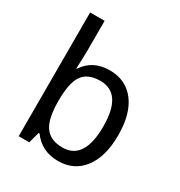

<svg xmlns="http://www.w3.org/2000/svg" viewBox="-180 -886 959 1021"><g transform="rotate(30 300.0 -375.0)"><path d="M166 -67.9H160.2L142.1 0H77.1V-759.8H166V-576.2Q166 -536.6 162.1 -465.8H166Q218.3 -545.9 323.2 -545.9Q421.4 -545.9 477.3 -472.9Q533.2 -399.9 533.2 -269Q533.2 -137.2 477.1 -63.7Q420.9 9.8 323.2 9.8Q222.2 9.8 166 -67.9ZM166 -269Q166 -158.2 200 -111.1Q233.9 -64 308.1 -64Q440.9 -64 440.9 -270Q440.9 -472.2 307.1 -472.2Q231.4 -472.2 198.7 -426.3Q166 -380.4 166 -269Z"/></g></svg>

Font: Droid Sans Mono
Style: Regular
Weight: 400
Monospace: yes
Foundry: Ascender Corporation
Version: Version 1.00 build 112